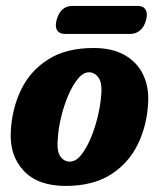

<svg xmlns="http://www.w3.org/2000/svg" viewBox="-20 -618 536 648"><path d="M296 -456Q359 -456 401 -432Q443 -408 463 -366.2Q483 -324.5 480 -272Q476.5 -196 445.5 -131.8Q414.5 -67.5 354 -29Q293.5 9.5 201.5 9.5Q107.5 9.5 59.5 -42.2Q11.5 -94 16.5 -175Q20 -249.5 50.5 -313.8Q81 -378 141.8 -417Q202.5 -456 296 -456ZM215.5 -72.5Q235.5 -72.5 253.2 -94.2Q271 -116 285.5 -150Q300 -184 309.2 -221.8Q318.5 -259.5 321 -291.5Q326 -336.5 313 -355.2Q300 -374 280.5 -374Q261 -374 243 -352.2Q225 -330.5 210.5 -296.5Q196 -262.5 186.8 -224.8Q177.5 -187 175.5 -155Q170.5 -110 183 -91.2Q195.5 -72.5 215.5 -72.5ZM171 -550.5Q184 -598 224 -598H445Q463.5 -598 471.2 -585.8Q479 -573.5 473 -550.5Q467 -527.5 452.8 -515.5Q438.5 -503.5 420 -503.5H199.5Q180.5 -503.5 172.8 -515.8Q165 -528 171 -550.5Z"/></svg>

Font: Fraunces 144pt S100
Style: Bold Italic
Weight: 700
Italic angle: -16°
Version: Version 1.000; ttfautohint (v1.8.3)